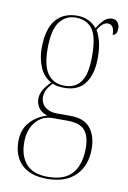

<svg xmlns="http://www.w3.org/2000/svg" viewBox="-89 -611 605 906"><g transform="rotate(10 213.5 -158.0)"><path d="M201 241Q122 241 80 201Q38 161 38 89Q38 33 70.5 -3Q103 -39 151 -53Q121 -63 108.5 -82.5Q96 -102 96 -125Q96 -145 106.5 -164.5Q117 -184 142 -210Q106 -229 88 -270.5Q70 -312 70 -362Q70 -453 106.5 -497.5Q143 -542 209 -542Q267 -542 304 -499Q317 -522 334.5 -539.5Q352 -557 374 -557Q392 -557 401 -544.5Q410 -532 410 -516Q410 -499 403.5 -490.5Q397 -482 389 -482Q389 -531 358 -531Q333 -531 310 -492Q322 -472 330.5 -440.5Q339 -409 339 -363Q339 -285 306.5 -240.5Q274 -196 207 -196Q194 -196 178.5 -198Q163 -200 151 -206Q132 -187 124 -170.5Q116 -154 116 -138Q116 -107 137.5 -89Q159 -71 193 -71H258Q325 -71 355 -33.5Q385 4 385 66Q385 146 337.5 193.5Q290 241 201 241ZM206 -206Q258 -206 284.5 -243Q311 -280 311 -365Q311 -460 283.5 -496Q256 -532 204 -532Q157 -532 127.5 -494Q98 -456 98 -364Q98 -282 126 -244Q154 -206 206 -206ZM203 231Q284 231 320.5 188Q357 145 357 67Q357 10 333 -18Q309 -46 249 -46H178Q129 -46 97.5 -8.5Q66 29 66 89Q66 155 99.5 193Q133 231 203 231Z"/></g></svg>

Font: Noto Serif Display Condensed Thin
Style: Regular
Weight: 100
Width: 3
Designer: Monotype Design Team
Foundry: Monotype Imaging Inc.
Version: Version 2.009